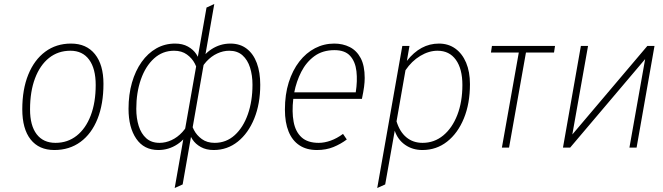

<svg xmlns="http://www.w3.org/2000/svg" viewBox="-20 -742 3330 965"><path d="M253 12Q176 12 134 -41Q92 -94 92 -193Q92 -293 122.2 -367.2Q152.5 -441.5 207.5 -482.2Q262.5 -523 337 -523Q414.5 -523 457.2 -469.8Q500 -416.5 500 -321Q500 -219 470 -144.2Q440 -69.5 384.5 -28.8Q329 12 253 12ZM259 -24Q320 -24 365.5 -60Q411 -96 436 -161.5Q461 -227 461 -315Q461 -397 428 -442Q395 -487 334 -487Q272 -487 226.5 -450.8Q181 -414.5 156 -348.2Q131 -282 131 -192Q131 -111 164.2 -67.5Q197.5 -24 259 -24Z M1054 12Q1016.5 12 989.5 -3Q962.5 -18 947.5 -40.8Q932.5 -63.5 931 -86L940 -136Q941.5 -114.5 955 -88.2Q968.5 -62 994.5 -43Q1020.5 -24 1059 -24Q1117 -24 1159.8 -62.8Q1202.5 -101.5 1225.8 -167.8Q1249 -234 1249 -316Q1249 -363.5 1236.8 -402.2Q1224.5 -441 1198.8 -464Q1173 -487 1132 -487Q1101.5 -487 1071.8 -473.2Q1042 -459.5 1017.2 -432.5Q992.5 -405.5 977 -366L984 -423Q999 -466 1042.8 -494.5Q1086.5 -523 1138 -523Q1186.5 -523 1220 -497.2Q1253.5 -471.5 1270.8 -425Q1288 -378.5 1288 -316Q1288 -220.5 1258 -146.5Q1228 -72.5 1175.2 -30.2Q1122.5 12 1054 12ZM776 12Q703.5 12 664.8 -44.8Q626 -101.5 626 -195Q626 -266.5 643.2 -326.5Q660.5 -386.5 691.8 -430.5Q723 -474.5 765.8 -498.8Q808.5 -523 860 -523Q897.5 -523 924.5 -508Q951.5 -493 966.5 -470.2Q981.5 -447.5 983 -425L974 -375Q972.5 -396.5 959 -422.8Q945.5 -449 919.5 -468Q893.5 -487 855 -487Q797 -487 754.2 -448.2Q711.5 -409.5 688.2 -343.2Q665 -277 665 -195Q665 -147.5 677.2 -108.8Q689.5 -70 715.2 -47Q741 -24 782 -24Q812.5 -24 842.2 -37.8Q872 -51.5 896.8 -78.5Q921.5 -105.5 937 -145L930 -88Q915 -45.5 871.5 -16.8Q828 12 776 12ZM858 203 1018 -704 1057 -722 898 185Z M1573 12Q1520.5 12 1484.8 -11.8Q1449 -35.5 1430.5 -80.8Q1412 -126 1412 -191Q1412 -267 1431.2 -328Q1450.5 -389 1484.5 -432.8Q1518.5 -476.5 1563.5 -499.8Q1608.5 -523 1660 -523Q1703 -523 1737.8 -505.5Q1772.5 -488 1792.8 -450Q1813 -412 1813 -350Q1813 -330 1809.8 -305.2Q1806.5 -280.5 1799 -245H1454Q1446.5 -179.5 1455.8 -129.8Q1465 -80 1495.5 -52Q1526 -24 1582 -24Q1610.5 -24 1642 -35.2Q1673.5 -46.5 1704 -69L1723 -41Q1692.5 -18 1655.8 -3Q1619 12 1573 12ZM1459 -278H1768Q1777 -335.5 1771.5 -383.8Q1766 -432 1740 -461Q1714 -490 1661 -490Q1601.5 -490 1560.2 -459.8Q1519 -429.5 1494.2 -381Q1469.5 -332.5 1459 -278Z M1876 203 2002 -511H2038L2025 -436Q2093 -523 2186 -523Q2233.5 -523 2268.5 -497.8Q2303.5 -472.5 2322.8 -426.8Q2342 -381 2342 -319Q2342 -221.5 2311.5 -147Q2281 -72.5 2227.2 -30.2Q2173.5 12 2103 12Q2053.5 12 2016.2 -14Q1979 -40 1964 -85L1916 185ZM2104 -24Q2162.5 -24 2207.8 -61.2Q2253 -98.5 2278.5 -164.2Q2304 -230 2304 -315Q2304 -396 2271.2 -441.5Q2238.5 -487 2179 -487Q2135.5 -487 2092.2 -461Q2049 -435 2018 -389L1973 -132Q1989 -79.5 2022.5 -51.8Q2056 -24 2104 -24Z M2502.5 0 2587.5 -478H2447.5L2452.5 -511H2769.5L2764.5 -478H2623.5L2538.5 0Z M2809.5 0 2899.5 -511H2935.5L2856.5 -66L3233.5 -511H3269.5L3179.5 0H3143.5L3222.5 -445L2845.5 0Z"/></svg>

Font: Overpass Thin
Style: Italic
Weight: 250
Italic angle: -10°
Designer: Delve Withrington, Dave Bailey, Thomas Jockin
Foundry: Delve Fonts LLC
Version: Version 4.000